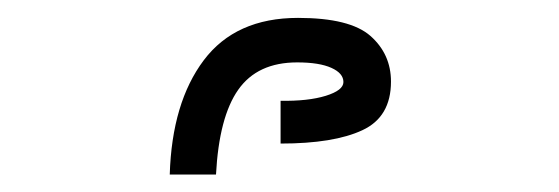

<svg xmlns="http://www.w3.org/2000/svg" viewBox="-20 -818 640 220"><path d="M373.5 -724Q373.5 -734 359.8 -740.2Q346 -746.5 320.5 -746.5Q275 -746.5 253 -715.2Q231 -684 227.5 -618H174.5Q177 -700.5 213.5 -749Q250 -797.5 321.5 -797.5Q381 -797.5 404.5 -776.8Q428 -756 428 -724.5Q428 -684 395.2 -668.8Q362.5 -653.5 301.5 -653.5V-702.5Q333 -702 353.2 -708.2Q373.5 -714.5 373.5 -724Z"/></svg>

Font: JuliaMono SemiBoldItalic
Style: Regular
Weight: 600
Italic angle: -9°
Monospace: yes
Designer: cormullion
Foundry: corm
Version: Version 0.049; ttfautohint (v1.8.4)